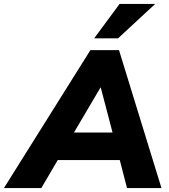

<svg xmlns="http://www.w3.org/2000/svg" viewBox="-80 -961 863 981"><path d="M-60 0 382 -705H528L745 0H569L532 -143H215L131 0ZM433 -513 298 -284H495L435 -513ZM401 -765 531 -941H713L523 -765Z"/></svg>

Font: Nunito Sans Black
Style: Italic
Weight: 900
Italic angle: -9°
Designer: Vernon Adams
Foundry: Vernon Adams
Version: Version 3.006; ttfautohint (v1.8.3)